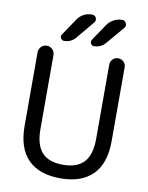

<svg xmlns="http://www.w3.org/2000/svg" viewBox="-102 -1052 860 1114"><g transform="rotate(10 328.0 -495.0)"><path d="M75.2 -274.4V-708Q75.2 -727.5 88.9 -741.2Q102.5 -754.9 122.1 -754.9Q141.6 -754.9 155.3 -741.2Q168.9 -727.5 168.9 -708V-271.5Q168.9 -178.7 209 -134.8Q249 -90.8 332.5 -90.8Q416 -90.8 456.5 -134.8Q497.1 -178.7 497.1 -271.5V-709Q497.1 -728.5 510.3 -741.7Q523.4 -754.9 542.5 -754.9Q561.5 -754.9 574.7 -741.7Q587.9 -728.5 587.9 -709V-274.4Q587.9 -143.6 522 -77.1Q456.1 -10.7 331.5 -10.7Q207 -10.7 141.1 -77.1Q75.2 -143.6 75.2 -274.4ZM282.2 -831.1Q255.9 -799.8 214.8 -799.8Q202.1 -799.8 195.3 -811.5Q192.4 -816.4 192.4 -822.3Q192.4 -828.1 196.3 -834L262.7 -932.6Q293.9 -978.5 349.6 -978.5Q366.2 -978.5 373 -963.4Q379.9 -948.2 369.1 -935.5ZM459 -832Q432.6 -799.8 390.6 -799.8Q377.9 -799.8 372.1 -811.5Q369.1 -816.4 369.1 -822.3Q369.1 -828.1 373 -834L438.5 -931.6Q453.1 -953.1 476.6 -965.8Q500 -978.5 526.4 -978.5Q543 -978.5 549.8 -962.9Q552.7 -957 552.7 -951.2Q552.7 -942.4 546.9 -935.5Z"/></g></svg>

Font: Gen Jyuu GothicX Regular
Style: Regular
Weight: 400
Designer: [Source Han Sans]
Ryoko NISHIZUKA  (kana & ideographs); Paul D. Hunt (Latin, Greek & Cyrillic); Wenlong ZHANG  (bopomofo
Version: Version 1.002.20150607